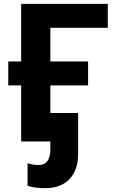

<svg xmlns="http://www.w3.org/2000/svg" viewBox="-20 -734 599 996"><path d="M539.1 -713.9V-589.8H241.2V-415H437V-291H241.2V-147.9H385.3V61Q385.7 147.5 340.8 194.8Q295.9 242.2 213.4 242.2Q164.6 242.2 123 230V112.8Q151.9 122.1 181.2 122.1Q241.2 122.1 241.2 39.1V0H89.8V-291H22.9V-415H89.8V-713.9Z"/></svg>

Font: OpenSans-Bold
Style: Bold
Weight: 700
Foundry: Ascender Corporation
Version: Version 1.10